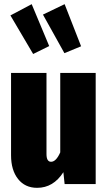

<svg xmlns="http://www.w3.org/2000/svg" viewBox="-20 -883 515 921"><path d="M439 0H290L284 -57Q236 18 158 18Q100 18 66.5 -24.5Q33 -67 33 -138V-533H203V-144Q203 -107 225 -107Q249 -107 269 -152V-533H439ZM216 -662 139 -624 30 -809 132 -863ZM369 -661 289 -628 186 -813 290 -863Z"/></svg>

Font: Fira Sans Compressed ExtraBold
Style: Regular
Weight: 800
Width: 1
Designer: bBox Type GmbH & Carrois Corporate GbR & Edenspiekermann AG
Foundry: bBox Type GmbH & Carrois Corporate GbR & Edenspiekermann AG
Version: Version 4.301